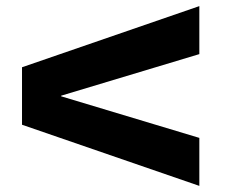

<svg xmlns="http://www.w3.org/2000/svg" viewBox="-20 -604 740 628"><path d="M632 4 52 -196V-384L632 -584V-427L180 -291V-289L632 -153Z"/></svg>

Font: M PLUS 1 Thin ExtraBold
Style: Regular
Weight: 800
Version: Version 1.001